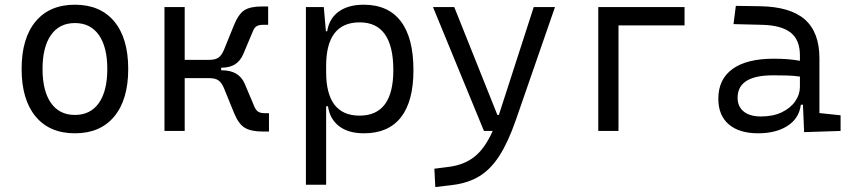

<svg xmlns="http://www.w3.org/2000/svg" viewBox="-20 -547 3556 802"><path d="M293 9.8Q187 9.8 128.7 -60.5Q70.3 -130.9 70.3 -258.8Q70.3 -387.2 128.7 -457.3Q187 -527.3 293 -527.3Q398.9 -527.3 457.3 -457.3Q515.6 -387.2 515.6 -258.8Q515.6 -130.9 457.3 -60.5Q398.9 9.8 293 9.8ZM293 -66.9Q357.9 -66.9 393.1 -116.9Q428.2 -167 428.2 -258.8Q428.2 -350.6 393.1 -400.6Q357.9 -450.7 293 -450.7Q228 -450.7 192.9 -400.6Q157.7 -350.6 157.7 -258.8Q157.7 -167 192.9 -116.9Q228 -66.9 293 -66.9Z M667 0V-517.6H751.5V-296.9H852.5Q880.4 -296.9 893.6 -307.1Q906.7 -317.4 915.5 -338.9L958 -443.4Q976.6 -488.8 1001 -504.4Q1025.4 -520 1074.2 -520H1100.1V-443.4H1080.1Q1062.5 -443.4 1052.7 -438Q1043 -432.6 1036.6 -417L996.1 -320.8Q983.9 -292.5 961.7 -278.3Q939.5 -264.2 903.8 -264.2V-253.4H906.7Q978.5 -253.4 1002.4 -196.8L1043 -100.6Q1049.8 -85.4 1059.6 -79.8Q1069.3 -74.2 1086.4 -74.2H1103.5V2.4H1077.6Q1028.8 2.4 1002.7 -13.2Q976.6 -28.8 958 -74.2L915.5 -178.7Q906.7 -200.2 893.6 -210.4Q880.4 -220.7 852.5 -220.7H751.5V0Z M1257.8 224.6V-517.6H1332.5L1341.3 -416.5H1346.7Q1355 -469.7 1394.8 -498.5Q1434.6 -527.3 1499.5 -527.3Q1601.6 -527.3 1654.3 -458Q1707 -388.7 1707 -253.9Q1707 -124 1654.8 -57.1Q1602.5 9.8 1500.5 9.8Q1434.6 9.8 1396 -20.3Q1357.4 -50.3 1350.1 -103H1342.3V224.6ZM1342.3 -246.1Q1342.3 -64 1481.9 -64Q1623 -64 1623 -253.9Q1623 -453.6 1482.4 -453.6Q1342.3 -453.6 1342.3 -271.5Z M1798.3 234.4 1794.4 157.7 1859.4 149.4Q1920.9 140.6 1963.1 106.7Q2005.4 72.8 2038.1 0H2001.5L1788.6 -517.6H1877.4L2057.6 -66.9H2064Q2064.5 -68.4 2064.9 -70.3L2209.5 -517.6H2298.3L2134.8 -45.9Q2102.5 46.9 2065.9 103.8Q2029.3 160.6 1982.2 189.2Q1935.1 217.8 1871.1 225.6Z M2479 0V-517.6H2839.4V-440.9H2563.5V0Z M3338.9 4.9 3334 -109.4H3325.2Q3317.9 -52.2 3269.5 -21.2Q3221.2 9.8 3147 9.8Q3067.4 9.8 3023.9 -27.8Q2980.5 -65.4 2980.5 -134.3Q2980.5 -216.3 3040 -259Q3099.6 -301.8 3211.4 -301.8Q3275.4 -301.8 3321.3 -293V-315.9Q3321.3 -381.3 3281.7 -411.6Q3242.2 -441.9 3160.6 -443.4L3043.9 -446.3L3053.7 -522.5L3154.3 -521Q3281.7 -519 3342.3 -465.3Q3402.8 -411.6 3402.8 -303.7V-74.7L3491.2 -65.4V0ZM3321.3 -227.1Q3294.4 -231 3265.9 -231.7Q3237.3 -232.4 3209 -232.4Q3061 -232.4 3061 -138.7Q3061 -101.6 3086.7 -81.1Q3112.3 -60.5 3158.2 -60.5Q3209.5 -60.5 3245.8 -78.1Q3282.2 -95.7 3301.8 -124Q3321.3 -152.3 3321.3 -184.1Z"/></svg>

Font: Cascadia Code PL SemiLight
Style: Regular
Weight: 350
Monospace: yes
Designer: Aaron Bell
Foundry: Saja Typeworks
Version: Version 2404.023; ttfautohint (v1.8.4)